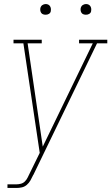

<svg xmlns="http://www.w3.org/2000/svg" viewBox="-20 -727 552 952"><path d="M17 205V187H61Q72 187 83.5 184Q95 181 103.5 172.5Q112 164 117 153.5Q122 143 127 133L177 31L96 -512H47V-530H187V-512H117L192 0L440 -512H372V-530H512V-512H461L145 141H144Q144 142 144 142Q144 142 144 142Q138 155 131 167.5Q124 180 113 189.5Q102 199 88.5 202Q75 205 61 205ZM406 -654Q400 -654 394 -656Q388 -658 384.5 -663Q381 -668 380 -674Q379 -680 380 -686Q381 -691 383.5 -695Q386 -699 389.5 -701.5Q393 -704 397.5 -705.5Q402 -707 406 -707Q413 -707 418.5 -704.5Q424 -702 427.5 -697Q431 -692 432 -686Q433 -680 432 -674Q432 -669 429.5 -665Q427 -661 423 -658.5Q419 -656 415 -655Q411 -654 406 -654ZM206 -654Q200 -654 194 -656Q188 -658 184.5 -663Q181 -668 180 -674Q179 -680 180 -686Q181 -691 183.5 -695Q186 -699 189.5 -701.5Q193 -704 197.5 -705.5Q202 -707 206 -707Q213 -707 218.5 -704.5Q224 -702 227.5 -697Q231 -692 232 -686Q233 -680 232 -674Q232 -669 229.5 -665Q227 -661 223 -658.5Q219 -656 215 -655Q211 -654 206 -654Z"/></svg>

Font: Iosevka Slab Thin Oblique
Style: Regular
Weight: 100
Italic angle: -9°
Monospace: yes
Designer: Belleve Invis
Foundry: Belleve Invis
Version: Version 11.1.0; ttfautohint (v1.8.3)